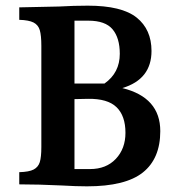

<svg xmlns="http://www.w3.org/2000/svg" viewBox="-20 -651 623 678"><path d="M546 -188Q546 -91 484.5 -42Q423 7 287 7Q249 7 199 4Q115 0 48 0V-43Q83 -44 99 -52.5Q115 -61 120.5 -78.5Q126 -96 126 -132V-489Q126 -526 120.5 -544.5Q115 -563 98.5 -571.5Q82 -580 48 -581V-625Q72 -625 189 -628Q240 -631 290 -631Q410 -631 462.5 -589Q515 -547 515 -471Q515 -371 412 -340Q546 -307 546 -188ZM243 -578V-356H349Q403 -394 403 -461Q403 -517 377.5 -547.5Q352 -578 292 -578ZM423 -182Q423 -242 391.5 -272.5Q360 -303 291 -302L243 -301V-54H298Q355 -54 389 -90Q423 -126 423 -182Z"/></svg>

Font: Gupter
Style: Bold
Weight: 700
Designer: Octavio Pardo
Version: Version 1.000